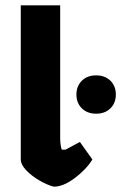

<svg xmlns="http://www.w3.org/2000/svg" viewBox="-20 -695 455 721"><path d="M58 -97V-675H206V-177Q206 -150 212 -133H226L280 -162L327 -96Q304 -59 261 -26.5Q218 6 182 6Q158 0 128.5 -17Q99 -34 78.5 -55.5Q58 -77 58 -97ZM267 -340Q267 -372 287.5 -392Q308 -412 341 -412Q374 -412 394.5 -392Q415 -372 415 -340Q415 -308 394.5 -288Q374 -268 341 -268Q308 -268 287.5 -288Q267 -308 267 -340Z"/></svg>

Font: Athiti
Style: Bold
Weight: 700
Designer: CadsonDemak Team
Foundry: CadsonDemak
Version: Version 1.033